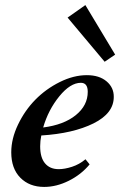

<svg xmlns="http://www.w3.org/2000/svg" viewBox="-20 -718 469 749"><path d="M388.2 -477.1 243.7 -649.4 313 -698.2 429.2 -504.9ZM152.3 11.2Q94.7 11.2 59.3 -24.7Q23.9 -60.5 23.9 -124Q23.9 -176.8 50.3 -231.9Q76.7 -287.1 117.9 -329.1Q159.2 -371.1 213.1 -397.9Q267.1 -424.8 318.8 -424.8Q367.2 -424.8 395.8 -400.6Q424.3 -376.5 423.8 -339.8Q423.8 -275.9 344.7 -236.6Q265.6 -197.3 141.1 -189.5Q136.7 -168.5 136.7 -147.5Q136.7 -103 155.8 -80.6Q174.8 -58.1 209 -58.1Q232.4 -58.1 261 -67.4Q289.6 -76.7 313.5 -96.7L329.6 -76.7Q296.9 -37.1 248.5 -12.9Q200.2 11.2 152.3 11.2ZM295.4 -395Q254.4 -395 211.4 -342.3Q168.5 -289.6 148.4 -220.7Q229 -231 275.6 -268.8Q322.3 -306.6 322.3 -359.9Q322.3 -395 295.4 -395Z"/></svg>

Font: Elstob 18pt
Style: Bold Italic
Weight: 700
Italic angle: -20°
Designer: Peter S. Baker
Version: Version 1.015